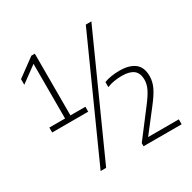

<svg xmlns="http://www.w3.org/2000/svg" viewBox="-188 -998 1252 1253"><g transform="rotate(-30 438.0 -371.0)"><path d="M190.5 -318.5V-776L205 -767.5L70 -668.5V-711L205 -810H231V-318.5ZM72 -308V-345H343.5V-308ZM220 68 614 -808H656L261.5 68ZM543.5 68V44.5L692.5 -151Q731.5 -201.5 748.8 -236.5Q766 -271.5 766 -304.5Q766 -356 736.5 -378.5Q707 -401 650 -401Q618.5 -401 590.8 -396.2Q563 -391.5 537.5 -381V-419Q560.5 -428.5 590.5 -433.2Q620.5 -438 653 -438Q726 -438 766.8 -407Q807.5 -376 807 -307.5Q806.5 -267 788 -227.8Q769.5 -188.5 725 -131.5L590 43L585.5 31H830.5V68Z"/></g></svg>

Font: Encode Sans SC ExtraLight
Style: Regular
Weight: 250
Designer: Multiple Designers
Foundry: Impallari Type
Version: Version 3.002